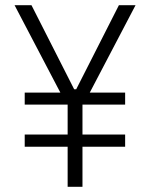

<svg xmlns="http://www.w3.org/2000/svg" viewBox="-20 -718 577 738"><path d="M461 -154H297V0H240V-154H75V-201H240V-316H75V-362H212L36 -698H101L265 -375H273L437 -698H501L325 -362H461V-316H297V-201H461Z"/></svg>

Font: IBM Plex Sans Condensed Light
Style: Regular
Weight: 300
Width: 3
Designer: Mike Abbink, Paul van der Laan, Pieter van Rosmalen
Foundry: Bold Monday
Version: Version 3.201